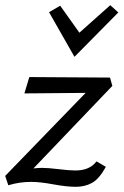

<svg xmlns="http://www.w3.org/2000/svg" viewBox="-20 -709 476 740"><path d="M436 -661 267 -490 169 -662 212 -687 286 -583 405 -689ZM404 -410 413 -378 109 -60Q131 -62 142 -62Q165 -62 206.5 -57Q248 -52 268 -52Q325 -51 352 -87L388 -66Q362 -19 334.5 -4Q307 11 272 11Q237 11 185.5 1.5Q134 -8 100 -8Q55 -8 12 5L0 -31L310 -351L74 -349L93 -412Z"/></svg>

Font: EauTest Medium
Style: Italic
Weight: 500
Italic angle: -12°
Designer: Christian Thalmann (Catharsis Fonts)
Version: Version 0.001;PS 000.001;hotconv 1.0.88;makeotf.lib2.5.64775